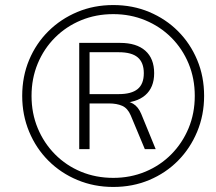

<svg xmlns="http://www.w3.org/2000/svg" viewBox="-20 -733 855 761"><path d="M429 8Q353 8 287 -19.5Q221 -47 172 -96Q123 -145 95.5 -211Q68 -277 68 -353Q68 -430 95.5 -495.5Q123 -561 172 -609.5Q221 -658 286.5 -685.5Q352 -713 429 -713Q506 -713 571.5 -685.5Q637 -658 685.5 -609.5Q734 -561 761.5 -495.5Q789 -430 789 -353Q789 -277 761.5 -211Q734 -145 685.5 -96Q637 -47 571.5 -19.5Q506 8 429 8ZM429 -28Q497 -28 556 -52.5Q615 -77 659 -121.5Q703 -166 727.5 -225Q752 -284 752 -353Q752 -422 727.5 -481Q703 -540 659 -584Q615 -628 556 -652.5Q497 -677 429 -677Q360 -677 301 -652.5Q242 -628 198 -584Q154 -540 129.5 -481Q105 -422 105 -353Q105 -284 129.5 -225Q154 -166 198 -121.5Q242 -77 301 -52.5Q360 -28 429 -28ZM294 -142V-563H456Q521 -563 556 -532Q591 -501 591 -443Q591 -386 555.5 -355.5Q520 -325 455 -325L458 -334Q487 -334 507.5 -322Q528 -310 540 -281L597 -142H554L498 -276Q486 -304 464.5 -313.5Q443 -323 412 -323H324L335 -332V-142ZM335 -360H451Q501 -360 525.5 -380Q550 -400 550 -443Q550 -485 526 -505.5Q502 -526 451 -526H335Z"/></svg>

Font: Mulish ExtraLight
Style: Italic
Weight: 200
Italic angle: -9°
Designer: Vernon Adams
Foundry: Vernon Adams
Version: Version 3.603